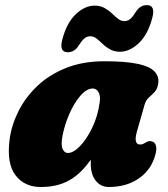

<svg xmlns="http://www.w3.org/2000/svg" viewBox="-20 -734 674 768"><path d="M528 -209Q513 -156 540 -156Q549 -156 554 -159Q559 -162 566.5 -166Q580 -173.5 593 -166Q603 -161 605 -145.2Q607 -129.5 597 -101Q578.5 -48 530.5 -17Q482.5 14 415 14Q383 14 363 -11.2Q343 -36.5 343 -80Q343 -88 343 -95.5Q304.5 -39.5 257.2 -12.8Q210 14 143 14Q78 14 42 -33Q6 -80 18.5 -176.5Q26 -233.5 53.8 -289Q81.5 -344.5 129 -389.8Q176.5 -435 243.8 -462Q311 -489 397 -489Q483 -489 531.2 -478.5Q579.5 -468 598 -448.2Q616.5 -428.5 613 -401Q610 -378.5 598.8 -366.5Q587.5 -354.5 575.5 -344Q563.5 -333.5 558 -314ZM230 -191Q223 -153 230.8 -137.5Q238.5 -122 251 -122Q273.5 -122 300.2 -149.8Q327 -177.5 349.2 -223.8Q371.5 -270 379 -326Q382.5 -351 374 -365.5Q365.5 -380 351 -380Q327 -380 302.2 -351.8Q277.5 -323.5 258.2 -280.2Q239 -237 230 -191ZM460 -527Q437.5 -527 420.8 -536.2Q404 -545.5 391 -558Q378 -570.5 366.2 -579.8Q354.5 -589 341 -589Q327.5 -589 316.8 -579.5Q306 -570 293.5 -550Q277 -525 251 -525Q215.5 -525 229.5 -577Q247 -643 283.2 -677.2Q319.5 -711.5 358.5 -711.5Q381 -711.5 397.8 -702.2Q414.5 -693 427.5 -680.5Q440.5 -668 452.2 -658.8Q464 -649.5 477.5 -649.5Q491.5 -649.5 502.2 -659.2Q513 -669 525 -689Q541.5 -713.5 567.5 -713.5Q603 -713.5 589 -662Q571.5 -595.5 535 -561.2Q498.5 -527 460 -527Z"/></svg>

Font: Fraunces 9pt S100 Black
Style: Italic
Weight: 900
Italic angle: -16°
Version: Version 1.000; ttfautohint (v1.8.3)